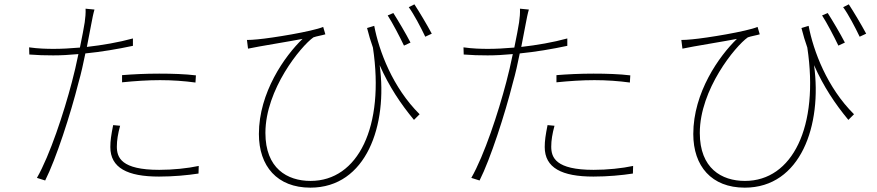

<svg xmlns="http://www.w3.org/2000/svg" viewBox="-20 -816 4040 884"><path d="M542 -437C601 -443 661 -447 717 -447C773 -447 829 -443 880 -436L882 -469C833 -475 772 -477 713 -477C650 -477 590 -474 542 -470ZM592 -639C527 -621 451 -608 380 -600C388 -640 395 -677 401 -709C404 -726 410 -756 415 -772L374 -776C375 -758 373 -732 370 -713C367 -691 358 -647 348 -597C303 -593 262 -591 227 -591C195 -591 156 -592 114 -598L115 -565C152 -562 186 -561 225 -561C260 -561 299 -563 341 -567C332 -522 321 -476 311 -438C274 -297 210 -102 150 3L188 15C238 -84 305 -291 341 -434C354 -479 364 -526 373 -570C445 -577 522 -590 592 -605ZM501 -240C492 -195 488 -168 488 -139C488 -43 567 -3 712 -3C777 -3 843 -9 894 -17L895 -52C844 -41 776 -34 713 -34C538 -34 518 -91 518 -141C518 -170 523 -200 533 -237Z M1870 -620C1849 -661 1812 -723 1791 -756L1765 -745C1787 -711 1820 -648 1840 -606ZM1670 -687C1678 -655 1687 -625 1697 -597C1752 -232 1628 17 1410 17C1302 17 1202 -41 1202 -204C1202 -404 1365 -603 1423 -644C1436 -649 1466 -654 1478 -658L1468 -692C1417 -671 1234 -641 1167 -635C1149 -633 1129 -632 1117 -632L1122 -592C1141 -596 1160 -599 1174 -602C1217 -610 1311 -625 1373 -637C1291 -558 1172 -390 1172 -199C1172 -51 1256 48 1409 48C1667 48 1766 -240 1728 -516C1772 -417 1824 -339 1886 -264L1912 -290C1788 -413 1725 -581 1703 -697ZM1862 -783C1886 -750 1917 -691 1938 -647L1968 -661C1945 -704 1909 -764 1888 -796Z M2542 -437C2601 -443 2661 -447 2717 -447C2773 -447 2829 -443 2880 -436L2882 -469C2833 -475 2772 -477 2713 -477C2650 -477 2590 -474 2542 -470ZM2592 -639C2527 -621 2451 -608 2380 -600C2388 -640 2395 -677 2401 -709C2404 -726 2410 -756 2415 -772L2374 -776C2375 -758 2373 -732 2370 -713C2367 -691 2358 -647 2348 -597C2303 -593 2262 -591 2227 -591C2195 -591 2156 -592 2114 -598L2115 -565C2152 -562 2186 -561 2225 -561C2260 -561 2299 -563 2341 -567C2332 -522 2321 -476 2311 -438C2274 -297 2210 -102 2150 3L2188 15C2238 -84 2305 -291 2341 -434C2354 -479 2364 -526 2373 -570C2445 -577 2522 -590 2592 -605ZM2501 -240C2492 -195 2488 -168 2488 -139C2488 -43 2567 -3 2712 -3C2777 -3 2843 -9 2894 -17L2895 -52C2844 -41 2776 -34 2713 -34C2538 -34 2518 -91 2518 -141C2518 -170 2523 -200 2533 -237Z M3870 -620C3849 -661 3812 -723 3791 -756L3765 -745C3787 -711 3820 -648 3840 -606ZM3670 -687C3678 -655 3687 -625 3697 -597C3752 -232 3628 17 3410 17C3302 17 3202 -41 3202 -204C3202 -404 3365 -603 3423 -644C3436 -649 3466 -654 3478 -658L3468 -692C3417 -671 3234 -641 3167 -635C3149 -633 3129 -632 3117 -632L3122 -592C3141 -596 3160 -599 3174 -602C3217 -610 3311 -625 3373 -637C3291 -558 3172 -390 3172 -199C3172 -51 3256 48 3409 48C3667 48 3766 -240 3728 -516C3772 -417 3824 -339 3886 -264L3912 -290C3788 -413 3725 -581 3703 -697ZM3862 -783C3886 -750 3917 -691 3938 -647L3968 -661C3945 -704 3909 -764 3888 -796Z"/></svg>

Font: Genne Gothic ExtraLight
Style: Regular
Weight: 250
Designer: Ryoko NISHIZUKA (kana & ideographs); Paul D. Hunt (Latin, Greek & Cyrillic); Wenlong ZHANG (bopomofo); Sandoll Communica
Foundry: Adobe Systems Incorporated
Version: Version 1.004;PS 1.004;hotconv 16.6.51;makeotf.lib2.5.65220